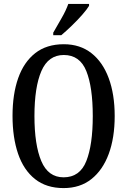

<svg xmlns="http://www.w3.org/2000/svg" viewBox="-20 -951 651 981"><path d="M305 10Q217 10 159 -36Q101 -82 72.5 -165Q44 -248 44 -359Q44 -470 73 -552Q102 -634 160 -679.5Q218 -725 306 -725Q389 -725 447 -679.5Q505 -634 535.5 -551.5Q566 -469 566 -358Q566 -247 535.5 -164.5Q505 -82 447 -36Q389 10 305 10ZM305 -45Q388 -45 421 -128Q454 -211 454 -358Q454 -506 421 -588Q388 -670 306 -670Q227 -670 191.5 -588Q156 -506 156 -358Q156 -211 191 -128Q226 -45 305 -45ZM252 -784Q273 -821 295 -859Q317 -897 329 -931H435V-921Q425 -904 401 -876.5Q377 -849 347.5 -820.5Q318 -792 293 -771H252Z"/></svg>

Font: Noto Serif ExtraCondensed Medium
Style: Regular
Weight: 500
Width: 2
Designer: Monotype Design Team
Foundry: Monotype Imaging Inc.
Version: Version 2.015